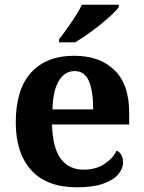

<svg xmlns="http://www.w3.org/2000/svg" viewBox="-20 -786 611 816"><path d="M306 10Q179 10 113 -62.5Q47 -135 47 -265Q47 -406 112 -477.5Q177 -549 295 -549Q404 -549 466.5 -488Q529 -427 529 -308V-257H201Q204 -157 238.5 -111Q273 -65 335 -65Q387 -65 423 -88.5Q459 -112 476 -146Q490 -139 496.5 -126.5Q503 -114 503 -97Q503 -69 482 -44.5Q461 -20 417.5 -5Q374 10 306 10ZM376 -321Q376 -398 358 -441Q340 -484 297 -484Q255 -484 230 -442.5Q205 -401 203 -321ZM231 -619Q246 -638 264.5 -664Q283 -690 300.5 -717Q318 -744 328 -766H485V-756Q476 -743 454.5 -723Q433 -703 406 -681Q379 -659 351 -639.5Q323 -620 299 -606H231Z"/></svg>

Font: Noto Serif Gujarati
Style: Regular
Weight: 400
Designer: Universal Thirst, Indian Type Foundry and the Monotype Design Team
Foundry: Monotype Imaging Inc.
Version: Version 2.102